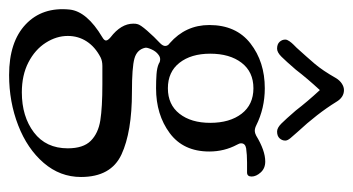

<svg xmlns="http://www.w3.org/2000/svg" viewBox="-200 -396 776 422"><g transform="rotate(90 188.0 -185.0)"><path d="M59 -22Q66 -26 66 -30Q66 -34 59 -40Q29 -63 29 -90Q29 -96 30 -99Q31 -105 44.5 -120.5Q58 -136 72 -149Q78 -155 78 -160Q78 -166 72 -170Q32 -205 32 -257Q32 -316 72.5 -347.5Q113 -379 171 -379Q215 -379 253 -360Q259 -357 265 -357Q269 -357 275 -360Q308 -380 332 -380Q347 -380 356 -370Q365 -360 365 -350Q365 -340 356 -340Q351 -340 334 -340Q317 -340 303 -338Q292 -336 292 -327Q292 -323 295 -318Q310 -290 310 -257Q310 -200 269.5 -170Q229 -140 171 -140Q154 -140 140 -141Q126 -142 117 -146Q113 -149 107 -149Q102 -149 97 -145Q90 -140 85.5 -130Q81 -120 82 -116Q86 -98 105.5 -92.5Q125 -87 179 -87Q267 -87 316.5 -64Q366 -41 366 25Q366 71 335 107Q304 143 252.5 163Q201 183 142 183Q69 183 30.5 146.5Q-8 110 -2 50Q2 12 59 -22ZM171 -166Q207 -166 227 -191.5Q247 -217 247 -259Q247 -302 227 -328Q207 -354 171 -354Q135 -354 115 -328Q95 -302 95 -259Q95 -217 115 -191.5Q135 -166 171 -166ZM103 -18Q80 -6 68 12.5Q56 31 56 54Q56 79 71 102.5Q86 126 114 140.5Q142 155 180 155Q233 155 268 128.5Q303 102 303 54Q303 20 286.5 3.5Q270 -13 241.5 -17.5Q213 -22 162 -22H122Q111 -22 103 -18ZM64 -424Q64 -428 67.5 -433Q71 -438 75 -442Q79 -446 82 -449Q102 -471 117 -488.5Q132 -506 149 -536Q154 -544 161 -548.5Q168 -553 175 -553Q191 -553 201 -536Q227 -494 267 -451Q275 -442 280.5 -435.5Q286 -429 286 -424Q286 -417 281 -411.5Q276 -406 266 -406Q258 -406 248.5 -415.5Q239 -425 220 -447Q200 -473 175 -500Q150 -473 130 -447Q111 -425 101.5 -415.5Q92 -406 84 -406Q74 -406 69 -411.5Q64 -417 64 -424Z"/></g></svg>

Font: Hina Mincho
Style: Regular
Weight: 400
Designer: satsuyako
Foundry: satsuyako
Version: Version 1.100